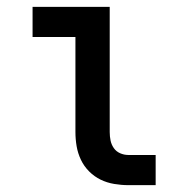

<svg xmlns="http://www.w3.org/2000/svg" viewBox="-20 -540 540 560"><path d="M354 0Q334 0 313 -3.5Q292 -7 273.5 -16Q255 -25 240 -40Q225 -55 216 -74Q207 -93 203.5 -113.5Q200 -134 200 -155V-432H75V-520H300V-155Q300 -142 302.5 -130Q305 -118 312 -108Q319 -98 330.5 -93Q342 -88 354 -88H434V0Z"/></svg>

Font: Iosevka SS18 Semibold
Style: Regular
Weight: 600
Monospace: yes
Designer: Belleve Invis
Foundry: Belleve Invis
Version: Version 25.1.1; ttfautohint (v1.8.4)